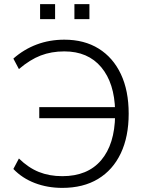

<svg xmlns="http://www.w3.org/2000/svg" viewBox="-20 -906 710 934"><path d="M283 8Q211 8 149.5 -15.5Q88 -39 45 -84L72 -135Q118 -90 169 -69.5Q220 -49 283 -49Q406 -49 472 -126.5Q538 -204 540 -345L564 -331H171V-385H563L540 -367Q537 -502 472.5 -579Q408 -656 293 -656Q230 -656 178 -636Q126 -616 72 -570L45 -621Q96 -666 158.5 -689.5Q221 -713 293 -713Q390 -713 460 -669.5Q530 -626 568 -545.5Q606 -465 606 -353Q606 -241 567.5 -160Q529 -79 457 -35.5Q385 8 283 8ZM342 -813V-886H415V-813ZM175 -813V-886H248V-813Z"/></svg>

Font: Nunito Sans 12pt Light
Style: Regular
Weight: 300
Designer: Vernon Adams
Foundry: Vernon Adams
Version: Version 3.101;gftools[0.9.27]